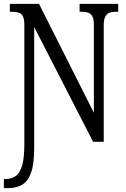

<svg xmlns="http://www.w3.org/2000/svg" viewBox="-28 -734 652 994"><path d="M-8 240V193H-1Q32 193 54 177Q76 161 87 121.5Q98 82 98 13V-605Q98 -635 90.5 -649.5Q83 -664 69 -668.5Q55 -673 37 -673H23V-714H174L458 -150V-605Q458 -634 450.5 -648.5Q443 -663 430 -668Q417 -673 399 -673H384V-714H584V-673H569Q551 -673 537.5 -667.5Q524 -662 516.5 -647Q509 -632 509 -601V0H454L149 -594V31Q149 114 133 159.5Q117 205 86.5 222.5Q56 240 14 240Z"/></svg>

Font: Noto Serif ExtraCondensed
Style: Regular
Weight: 400
Width: 2
Designer: Monotype Design Team
Foundry: Monotype Imaging Inc.
Version: Version 2.013